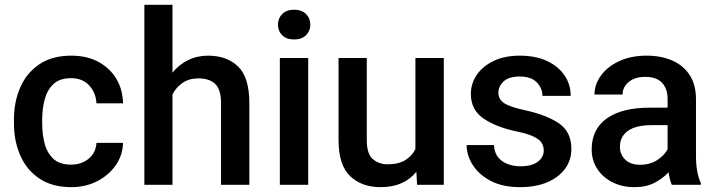

<svg xmlns="http://www.w3.org/2000/svg" viewBox="-20 -770 2982 800"><path d="M276.4 -84Q319.8 -84 349.9 -109.1Q379.9 -134.3 381.8 -174.8H492.7Q491.2 -123 462.2 -81.3Q433.1 -39.6 384.8 -14.9Q336.4 9.8 277.8 9.8Q197.3 9.8 144 -26.1Q90.8 -62 64.5 -122.3Q38.1 -182.6 38.1 -255.4V-272.5Q38.1 -345.7 64.5 -406Q90.8 -466.3 144 -502.2Q197.3 -538.1 277.3 -538.1Q340.8 -538.1 388.7 -512.9Q436.5 -487.8 463.9 -443.1Q491.2 -398.4 492.7 -339.4H381.8Q379.9 -382.8 352.1 -413.6Q324.2 -444.3 275.9 -444.3Q228.5 -444.3 202.4 -419.4Q176.3 -394.5 166 -355.2Q155.8 -315.9 155.8 -272.5V-255.4Q155.8 -211.9 165.8 -172.6Q175.8 -133.3 202.1 -108.6Q228.5 -84 276.4 -84Z M698.7 -750V-467.3Q725.6 -500.5 763.4 -519.3Q801.3 -538.1 847.2 -538.1Q925.3 -538.1 972.2 -492.7Q1019 -447.3 1019 -339.4V0H900.9V-340.3Q900.9 -397.5 876.5 -420.4Q852.1 -443.4 806.6 -443.4Q768.1 -443.4 741.2 -425Q714.4 -406.7 698.7 -377V0H581.5V-750Z M1138.2 -667Q1138.2 -693.8 1156 -711.7Q1173.8 -729.5 1205.6 -729.5Q1236.8 -729.5 1254.9 -711.7Q1272.9 -693.8 1272.9 -667Q1272.9 -640.6 1254.9 -623Q1236.8 -605.5 1205.6 -605.5Q1173.8 -605.5 1156 -623Q1138.2 -640.6 1138.2 -667ZM1264.2 -528.3V0H1146V-528.3Z M1717.8 0 1714.8 -54.2Q1690.4 -23.9 1653.3 -7.1Q1616.2 9.8 1565.4 9.8Q1487.3 9.8 1439 -36.1Q1390.6 -82 1390.6 -187V-528.3H1508.3V-186Q1508.3 -128.4 1533.7 -106.9Q1559.1 -85.4 1594.2 -85.4Q1640.6 -85.4 1668.7 -102.8Q1696.8 -120.1 1710.9 -148.9V-528.3H1829.1V0Z M2245.6 -143.1Q2245.6 -160.6 2236.8 -174.8Q2228 -189 2203.4 -200.9Q2178.7 -212.9 2130.9 -222.7Q2046.4 -240.7 1994.1 -276.6Q1941.9 -312.5 1941.9 -378.9Q1941.9 -421.9 1966.6 -458Q1991.2 -494.1 2036.9 -516.1Q2082.5 -538.1 2145.5 -538.1Q2211.9 -538.1 2259.3 -515.9Q2306.6 -493.7 2332.3 -455.8Q2357.9 -418 2357.9 -370.6H2240.2Q2240.2 -402.3 2216.6 -426.8Q2192.9 -451.2 2145.5 -451.2Q2100.6 -451.2 2078.6 -430.9Q2056.6 -410.6 2056.6 -383.8Q2056.6 -357.4 2079.1 -341.3Q2101.6 -325.2 2166 -311Q2256.8 -291.5 2308.8 -256.1Q2360.8 -220.7 2360.8 -149.4Q2360.8 -103 2334.5 -66.9Q2308.1 -30.8 2260 -10.5Q2211.9 9.8 2147 9.8Q2074.7 9.8 2025.1 -16.1Q1975.6 -42 1950 -82.3Q1924.3 -122.6 1924.3 -165.5H2038.1Q2040 -132.8 2056.4 -113.5Q2072.8 -94.2 2097.4 -85.7Q2122.1 -77.1 2148.4 -77.1Q2195.8 -77.1 2220.7 -95.9Q2245.6 -114.7 2245.6 -143.1Z M2779.3 0Q2770.5 -19.5 2765.6 -52.2Q2742.7 -26.9 2707.5 -8.5Q2672.4 9.8 2624 9.8Q2572.3 9.8 2531.7 -10.7Q2491.2 -31.2 2468.3 -66.9Q2445.3 -102.5 2445.3 -147.5Q2445.3 -231.4 2508.1 -276.4Q2570.8 -321.3 2686.5 -321.3H2761.7V-357.9Q2761.7 -399.9 2738.8 -424.8Q2715.8 -449.7 2668.5 -449.7Q2625.5 -449.7 2599.9 -428.7Q2574.2 -407.7 2574.2 -376H2457Q2457 -418 2483.9 -455.1Q2510.7 -492.2 2559.6 -515.1Q2608.4 -538.1 2674.8 -538.1Q2734.4 -538.1 2780.5 -518.1Q2826.7 -498 2853.3 -457.8Q2879.9 -417.5 2879.9 -356.9V-122.1Q2879.9 -50.3 2899.9 -7.8V0ZM2647 -83.5Q2689 -83.5 2719 -103.5Q2749 -123.5 2761.7 -148.4V-248.5H2695.3Q2629.4 -248.5 2596.2 -224.6Q2563 -200.7 2563 -158.7Q2563 -126.5 2585 -105Q2606.9 -83.5 2647 -83.5Z"/></svg>

Font: Vazirmatn UI FD Medium
Style: Regular
Weight: 500
Designer: Saber Rastikerdar
Foundry: Saber Rastikerdar
Version: Version 33.003